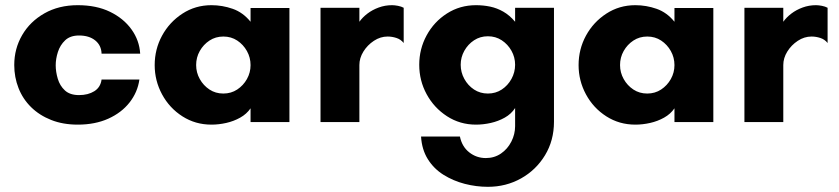

<svg xmlns="http://www.w3.org/2000/svg" viewBox="-20 -471 3239 741"><path d="M280 10Q223 10 177.5 -8Q132 -26 100 -57.5Q68 -89 51.5 -131Q35 -173 35 -220Q35 -283 65.5 -335.5Q96 -388 151.5 -419.5Q207 -451 280 -451Q352 -451 404.5 -425.5Q457 -400 487.5 -357.5Q518 -315 521 -264H372Q371 -296 347.5 -315Q324 -334 285 -334Q251 -334 231.5 -315.5Q212 -297 203.5 -270.5Q195 -244 195 -219Q195 -194 203 -167Q211 -140 230.5 -122Q250 -104 285 -104Q320 -104 344 -119Q368 -134 372 -164H518Q511 -115 480 -75.5Q449 -36 398 -13Q347 10 280 10Z M796 10Q734 10 684 -22Q634 -54 605.5 -106.7Q577 -159.5 577 -219.7Q577 -281 605.4 -333.3Q633.8 -385.6 683.9 -418.3Q734 -451 796 -451Q838 -451 878 -437Q918 -423 947 -387V-440H1097V0H947V-53Q932 -31 907 -17Q882 -3 853 3.5Q824 10 796 10ZM841.9 -110Q872 -110 895.5 -125.5Q919 -141 933 -165.9Q947 -190.9 947 -219.6Q947 -249 933 -274Q919 -299 895.6 -314.5Q872.2 -330 842.1 -330Q812 -330 788.5 -314.5Q765 -299 751 -274.2Q737 -249.5 737 -219.9Q737 -191 751 -166Q765 -141 788.4 -125.5Q811.8 -110 841.9 -110Z M1217 0V-441H1367V-387Q1379 -404 1398 -418.5Q1417 -433 1441.5 -442Q1466 -451 1493 -451Q1503 -451 1516 -448.5Q1529 -446 1538 -441V-305Q1527 -319 1510 -324.5Q1493 -330 1476 -330Q1448 -330 1423 -313.5Q1398 -297 1382.5 -272Q1367 -247 1367 -220V0Z M1863 250Q1818 250 1773.5 238.5Q1729 227 1691.5 203.5Q1654 180 1631 143Q1608 106 1605 56H1755Q1763 95 1791 117Q1819 139 1855 139Q1888 139 1913.5 121.5Q1939 104 1953.5 75.5Q1968 47 1968 16V-54Q1953 -31 1928 -17Q1903 -3 1874 3.5Q1845 10 1817 10Q1755 10 1705 -22.5Q1655 -55 1626.5 -107.5Q1598 -160 1598 -221Q1598 -282 1626.5 -334.5Q1655 -387 1705 -419Q1755 -451 1817 -451Q1845 -451 1871.5 -445.5Q1898 -440 1922.5 -426Q1947 -412 1968 -387V-441H2118V-1Q2118 71 2083.5 128Q2049 185 1991 217.5Q1933 250 1863 250ZM1863 -110Q1893 -110 1916.5 -125.5Q1940 -141 1954 -166.5Q1968 -192 1968 -221Q1968 -250 1954 -275Q1940 -300 1916.5 -315.5Q1893 -331 1863 -331Q1833 -331 1809.5 -315.5Q1786 -300 1772 -275Q1758 -250 1758 -221Q1758 -192 1772 -166.5Q1786 -141 1809.5 -125.5Q1833 -110 1863 -110Z M2432 10Q2370 10 2320 -22Q2270 -54 2241.5 -106.7Q2213 -159.5 2213 -219.7Q2213 -281 2241.4 -333.3Q2269.8 -385.6 2319.9 -418.3Q2370 -451 2432 -451Q2474 -451 2514 -437Q2554 -423 2583 -387V-440H2733V0H2583V-53Q2568 -31 2543 -17Q2518 -3 2489 3.5Q2460 10 2432 10ZM2477.9 -110Q2508 -110 2531.5 -125.5Q2555 -141 2569 -165.9Q2583 -190.9 2583 -219.6Q2583 -249 2569 -274Q2555 -299 2531.6 -314.5Q2508.2 -330 2478.1 -330Q2448 -330 2424.5 -314.5Q2401 -299 2387 -274.2Q2373 -249.5 2373 -219.9Q2373 -191 2387 -166Q2401 -141 2424.4 -125.5Q2447.8 -110 2477.9 -110Z M2853 0V-441H3003V-387Q3015 -404 3034 -418.5Q3053 -433 3077.5 -442Q3102 -451 3129 -451Q3139 -451 3152 -448.5Q3165 -446 3174 -441V-305Q3163 -319 3146 -324.5Q3129 -330 3112 -330Q3084 -330 3059 -313.5Q3034 -297 3018.5 -272Q3003 -247 3003 -220V0Z"/></svg>

Font: Teachers
Style: Regular
Weight: 400
Designer: Alfredo Marco Pradil, Chank Diesel
Version: Version 1.001